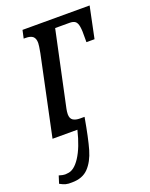

<svg xmlns="http://www.w3.org/2000/svg" viewBox="-155 -612 713 914"><g transform="rotate(-20 201.5 -154.5)"><path d="M-12 212 0 174Q18 180 33 180L42 179Q76 178 107 130.5Q138 83 158 0H32L117 -403Q124 -440 124 -452Q124 -475 112.5 -485Q101 -495 76 -495H66L75 -536H415L382 -377H341V-397Q342 -436 338.5 -456Q335 -476 325.5 -483.5Q316 -491 297 -491H224L143 -111Q142 -105 141 -98.5Q140 -92 140 -85Q140 -63 153 -54.5Q166 -46 188 -46H211Q193 57 177.5 110.5Q162 164 132 195.5Q102 227 49 227Q30 228 17 224.5Q4 221 -12 212Z"/></g></svg>

Font: Noto Serif Cond
Style: Italic
Weight: 400
Width: 3
Italic angle: -12°
Designer: Monotype Design Team
Foundry: Monotype Imaging Inc.
Version: Version 1.001